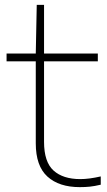

<svg xmlns="http://www.w3.org/2000/svg" viewBox="-20 -760 438 789"><path d="M308 9Q222.5 9 174.8 -34.5Q127 -78 127 -171V-508H7V-540H127L131 -740H161V-540H382V-508H161V-177Q161 -94.5 200 -59.2Q239 -24 310 -24Q346 -24 394 -35V-1Q368.5 5 349.5 7Q330.5 9 308 9Z"/></svg>

Font: Encode Sans Expanded Expanded Thin
Style: Regular
Weight: 100
Width: 7
Designer: Multiple Designers
Foundry: Impallari Type
Version: Version 3.000; ttfautohint (v1.8.3) -l 8 -r 50 -G 200 -x 14 